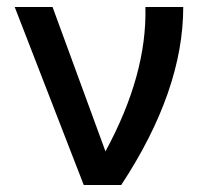

<svg xmlns="http://www.w3.org/2000/svg" viewBox="-20 -528 570 548"><path d="M22 -508H130L281 -96Q400 -315 395 -508H503Q503 -269 326 0H219Z"/></svg>

Font: LT Superior Semi-bold
Style: Regular
Weight: 600
Designer: Daniel Lyons
Foundry: LyonsType
Version: Version 1.0